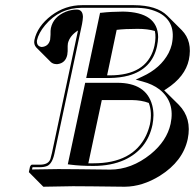

<svg xmlns="http://www.w3.org/2000/svg" viewBox="-20 -665 756 744"><path d="M113.3 -509.8Q124.5 -563 179.2 -605Q232.9 -645 297.9 -645H499Q587.4 -644.5 627.9 -604.5L684.6 -547.9Q726.6 -504.9 711.9 -433.6Q697.8 -367.7 624.5 -320.3Q620.1 -317.4 616.2 -314.9L672.9 -258.8Q724.1 -206.5 707.5 -126.5Q689 -40 599.6 16.1Q531.7 58.1 463.4 58.6Q418.9 58.6 336.4 57.1Q281.7 56.2 262.7 56.6L147.9 58.6L91.8 2L96.2 -19Q99.1 -25.9 103.5 -26.9H134.8Q167.5 -26.9 175.3 -48.8Q177.7 -56.2 181.2 -71.8L282.2 -546.9Q250.5 -526.9 243.2 -497.6Q241.7 -488.3 242.2 -473.6Q242.2 -471.2 242.2 -466.8Q241.7 -457.5 240.7 -452.6Q233.9 -420.4 202.6 -416.5Q200.2 -416 198.2 -416.5Q185.1 -417 177.2 -424.3L120.6 -481Q109.9 -492.7 113.3 -509.8ZM580.1 -544.9Q552.2 -553.2 513.2 -553.2Q463.4 -553.2 432.1 -549.3L395 -373H405.3Q545.4 -373 575.7 -476.6Q577.6 -482.9 578.6 -487.8Q585.4 -521 580.1 -544.9ZM556.6 -266.1Q528.3 -276.9 490.7 -277.3H374.5L322.3 -32.2Q331.5 -32.2 341.8 -32.2Q494.1 -32.2 545.9 -139.6Q555.7 -160.6 561 -183.1Q570.3 -229.5 556.6 -266.1ZM123 -507.8Q121.6 -485.4 141.6 -482.9Q168 -484.9 174.3 -511.2Q174.8 -514.6 175.8 -530.3Q175.3 -547.4 177.2 -556.2Q186.5 -599.6 234.9 -619.6Q256.3 -627.9 277.3 -627.9Q299.8 -627.9 301.3 -601.6Q301.3 -599.6 301.3 -598.6Q300.8 -587.4 297.9 -571.8L190.9 -69.8Q182.6 -31.2 163.1 -22Q150.9 -17.1 134.8 -17.1H106L104 -8.3Q168.9 -9.8 206.1 -9.8Q225.6 -9.8 280.3 -9.3Q362.3 -8.3 406.7 -7.8Q489.3 -7.8 563.5 -67.4Q626.5 -118.7 641.1 -185.1Q659.2 -270 598.1 -318.4Q571.3 -338.9 532.7 -349.1L505.9 -356.4L531.2 -368.2Q602.1 -400.4 633.3 -459.5Q641.6 -476.1 645.5 -492.2Q664.1 -578.6 597.7 -614.7Q578.6 -624.5 555.7 -629.9Q529.8 -635.3 499 -634.8H297.9Q211.4 -634.8 154.8 -567.4Q129.4 -537.1 123 -507.8ZM310.1 -344.2H434.1Q546.4 -344.2 569.8 -257.3Q574.7 -238.3 574.7 -218.3Q574.2 -199.2 570.8 -181.2Q550.8 -86.4 462.4 -45.4Q410.6 -22 341.8 -22Q291.5 -22 253.4 -26.9L242.7 -28.3ZM367.7 -615.2 374.5 -615.7Q407.2 -619.6 456.5 -620.1Q591.3 -618.2 592.8 -521.5Q592.3 -504.4 588.4 -485.8Q569.3 -397.5 478 -372.1Q444.8 -363.3 405.3 -362.8H314Z"/></svg>

Font: Linux Biolinum Shadow O
Style: Italic
Weight: 400
Italic angle: -12°
Designer: Philipp H. Poll
Foundry: Philipp H. Poll
Version: Version 0.6.2